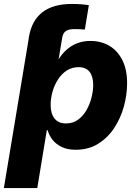

<svg xmlns="http://www.w3.org/2000/svg" viewBox="-45 -752 694 976"><path d="M80.1 -430.2 97.7 -535.6 102.1 -564.5Q116.2 -647.9 170.7 -689.9Q225.1 -731.9 319.8 -731.9Q346.2 -731.9 368.2 -730.2Q390.1 -728.5 406.7 -725.6L386.2 -601.6Q375 -603 361.1 -603.5Q347.2 -604 332.5 -604Q304.2 -604 289.8 -594.2Q275.4 -584.5 271.5 -561.5L267.1 -535.6L249.5 -430.2ZM-25.4 204.1 97.7 -535.6H265.1L250.5 -451.2H253.4Q269.5 -477.5 292.7 -498.5Q315.9 -519.5 346.4 -531.7Q377 -543.9 414.6 -543.9Q468.3 -543.9 510.3 -519.5Q552.2 -495.1 576.7 -447Q601.1 -398.9 601.1 -329.1Q601.1 -271.5 585 -211.9Q568.8 -152.3 536.4 -102.5Q503.9 -52.7 454.8 -21.7Q405.8 9.3 339.8 9.3Q298.3 9.3 269.3 -4.6Q240.2 -18.6 222.4 -41Q204.6 -63.5 197.3 -89.8H192.9L144.5 204.1ZM289.6 -124.5Q325.7 -124.5 351.8 -143.6Q377.9 -162.6 395 -192.9Q412.1 -223.1 420.4 -257.1Q428.7 -291 428.7 -320.3Q428.7 -363.3 410.2 -387Q391.6 -410.6 354.5 -410.6Q320.3 -410.6 293.9 -393.3Q267.6 -376 249.3 -347.2Q231 -318.4 221.7 -284.7Q212.4 -251 212.4 -218.3Q212.4 -174.3 232.4 -149.4Q252.4 -124.5 289.6 -124.5Z"/></svg>

Font: Inter 20pt ExtraBold
Style: Italic
Weight: 800
Italic angle: -9.3988°
Version: Version 4.001;git-66647c0bb